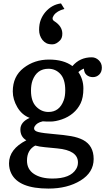

<svg xmlns="http://www.w3.org/2000/svg" viewBox="-20 -853 615 1122"><path d="M32.7 0ZM403.3 -466.8Q446.8 -518.1 516.1 -518.1Q539.6 -518.1 557.4 -500.7Q575.2 -483.4 575.2 -457.8Q575.2 -432.1 559.8 -417.2Q544.4 -402.3 522.9 -402.3Q501.5 -402.3 486.6 -414.6Q471.7 -426.8 470.2 -452.1Q452.6 -445.3 438 -431.6Q467.3 -389.2 467.3 -335.7Q467.3 -282.2 450.9 -248.8Q434.6 -215.3 406.5 -191.7Q378.4 -168 341.3 -155.3Q304.2 -142.6 274.7 -142.6Q245.1 -142.6 230 -144Q194.8 -136.2 182.6 -114.3Q179.2 -108.9 179.2 -102.1Q179.2 -87.4 205.6 -81.1Q231.9 -74.7 293.7 -69.6Q355.5 -64.5 395.8 -57.4Q436 -50.3 465.3 -35.2Q527.3 -2.4 527.3 76.2Q527.3 154.8 450.7 201.9Q374 249 263.2 249Q89.4 249 45.9 160.6Q32.7 133.8 32.7 101.6Q32.7 18.6 133.8 -33.2Q99.1 -53.7 99.1 -96.7Q99.1 -139.6 153.3 -164.1Q107.4 -181.6 81.1 -226.8Q54.7 -272 54.7 -318.8Q54.7 -406.7 117.9 -455.8Q181.2 -504.9 266.6 -504.9Q352.1 -504.9 403.3 -466.8ZM263.2 -198.7Q327.6 -198.7 352.5 -267.1Q361.3 -290.5 361.3 -325.2Q361.3 -389.6 333 -420.4Q304.7 -451.2 263.2 -451.2Q195.3 -451.2 169.9 -382.3Q161.1 -357.4 161.1 -323.2Q161.1 -260.7 191.7 -229.7Q222.2 -198.7 263.2 -198.7ZM186 -2.4Q137.7 23.4 137.7 85.4Q137.7 136.7 178.7 163.6Q219.7 190.4 286.6 190.4Q391.6 190.4 424.8 134.8Q435.5 117.7 435.5 96.2Q435.5 25.4 314.5 14.2Q276.4 10.3 243.2 7.3Q210 4.4 186 -2.4ZM356.4 -800.8Q312.5 -789.1 294.9 -764.2Q278.8 -741.2 296.9 -729.5Q344.2 -699.7 344.2 -656.3Q344.2 -630.9 331.1 -617.2Q308.6 -593.8 286.4 -593.8Q264.2 -593.8 251 -600.6Q237.8 -607.5 228 -619.7Q208.5 -645.1 208.5 -678.3Q208.5 -711.5 218 -736.4Q227.6 -761.3 244.6 -781.8Q282.7 -826.2 336.4 -833Z"/></svg>

Font: Arbutus Slab
Style: Regular
Weight: 400
Designer: Karolina Lach
Foundry: Karolina Lach
Version: Version 1.001; ttfautohint (v0.92) -l 10 -r 16 -G 200 -x 7 -